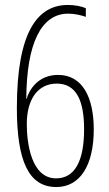

<svg xmlns="http://www.w3.org/2000/svg" viewBox="-20 -741 441 774"><path d="M48 -306C48 -93 95 13 207 13C303 13 358 -75 358 -219C358 -348 313 -439 214 -439C134 -439 98 -380 87 -342H86C87 -566 146 -686 255 -686C280 -686 307 -680 326 -673V-708C308 -716 280 -721 254 -721C132 -721 48 -614 48 -306ZM206 -22C106 -22 88 -164 88 -241C88 -340 132 -404 209 -404C290 -404 319 -331 319 -220C319 -89 280 -22 206 -22Z"/></svg>

Font: Noto Sans Ethiopic ExtraCondensed ExtraLight
Style: Regular
Weight: 200
Width: 2
Designer: Monotype Design Team
Foundry: Monotype Imaging Inc.
Version: Version 2.102